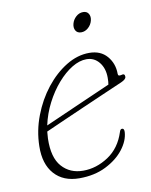

<svg xmlns="http://www.w3.org/2000/svg" viewBox="-74 -671 576 733"><g transform="rotate(-10 214.0 -304.0)"><path d="M375.5 -136.5Q373.5 -103 348 -70Q322.5 -37 278.2 -14.8Q234 7.5 175 7.5Q113 7.5 78.2 -31.5Q43.5 -70.5 45 -139.5Q46 -199.5 67.8 -256.5Q89.5 -313.5 125.2 -358.8Q161 -404 204.8 -430.8Q248.5 -457.5 294 -457.5Q338 -457.5 362.8 -428.8Q387.5 -400 387.5 -360Q387.5 -349.5 400 -353Q414.5 -358 414.5 -344Q414.5 -334 395 -325.5Q365 -312.5 320 -293Q275 -273.5 227.2 -252.5Q179.5 -231.5 140.8 -214.5Q102 -197.5 84.5 -189.5Q83 -176 82.5 -162.5Q80.5 -89 111.8 -53.8Q143 -18.5 194.5 -18.5Q245.5 -18.5 292 -49.2Q338.5 -80 357.5 -139.5Q360.5 -150.5 367.5 -150.5Q376 -150.5 375.5 -136.5ZM279.5 -435.5Q252.5 -435.5 223.2 -417.8Q194 -400 166.8 -368.8Q139.5 -337.5 118.8 -297.2Q98 -257 88.5 -212.5Q107 -220.5 138.5 -234.5Q170 -248.5 207.2 -264.8Q244.5 -281 281 -297.2Q317.5 -313.5 345.5 -325.5Q347.5 -335 347.5 -352Q347.5 -388.5 328.5 -412Q309.5 -435.5 279.5 -435.5ZM278.5 -540Q263.5 -540 257 -551Q250.5 -562 254.5 -577.5Q258.5 -593 270.8 -604Q283 -615 298.5 -615Q313 -615 319.5 -604Q326 -593 322 -577.5Q318 -562 305.8 -551Q293.5 -540 278.5 -540Z"/></g></svg>

Font: Fraunces 9pt S050 Thin
Style: Italic
Weight: 100
Italic angle: -16°
Version: Version 1.000; ttfautohint (v1.8.3)